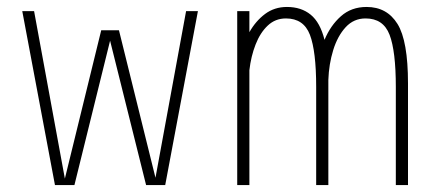

<svg xmlns="http://www.w3.org/2000/svg" viewBox="-20 -532 1240 552"><path d="M138 0 44 -500H78L166.5 -18.5L271 -445H322L427 -21L515 -500H549L455 0H400L296.5 -415L194 0Z M662 0V-500H697V-439.5Q715 -471.5 742 -491.8Q769 -512 805 -512Q846 -512 873.2 -489.8Q900.5 -467.5 913 -417.5Q930 -458.5 960 -485.2Q990 -512 1034 -512Q1092.5 -512 1122.8 -463.2Q1153 -414.5 1153 -292V0H1118V-282Q1118 -385 1100 -432Q1082 -479 1031 -479Q997 -479 973.8 -453.8Q950.5 -428.5 938 -388Q925.5 -347.5 924 -302V0H889V-282Q889 -385 871 -432Q853 -479 802 -479Q771.5 -479 749.8 -458.5Q728 -438 714.8 -404Q701.5 -370 697 -330V0Z"/></svg>

Font: Trispace Condensed Thin
Style: Regular
Weight: 100
Width: 3
Designer: Tyler Finck
Foundry: Etcetera Type Company
Version: Version 1.210; ttfautohint (v1.8.3)